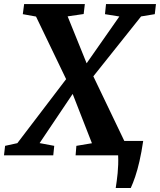

<svg xmlns="http://www.w3.org/2000/svg" viewBox="-52 -763 786 943"><path d="M516.3 160.5Q518.9 143.9 521.4 125.5Q523.9 107.2 525.8 87.3Q527.6 67.4 528.5 45.5Q529.3 23.7 528.2 0L487 -70.8H651.3Q643 -14.6 633 28.8Q623.1 72.2 612.1 104.5Q601.2 136.8 590.2 160.5ZM-32.4 0 -27 -46.7 33.2 -59.9 271.9 -373.2 372.6 -450.9 534.2 -682 463.6 -693.4 468.7 -743H714L708.2 -693.4L640.9 -682.3L405.5 -387L304 -300.4L142.5 -60.2L214.4 -46.7L209.6 0ZM319.3 0 323.1 -46.7 399.5 -59.5 305.4 -300.4 273.3 -373.2 124.9 -681.7 60 -693.4 66.5 -743H364.7L358.9 -694.1L280.2 -682.6L374 -450.9L407 -387L563.6 -60.2L633.7 -46.7L628.5 0Z"/></svg>

Font: Merriweather Light
Style: Italic
Weight: 300
Italic angle: -7.8°
Designer: Eben Sorkin
Foundry: Eben Sorkin
Version: Version 2.101